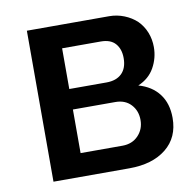

<svg xmlns="http://www.w3.org/2000/svg" viewBox="-64 -589 670 655"><g transform="rotate(-10 270.5 -261.5)"><path d="M70 0H333Q413 0 460.5 -38Q508 -76 508 -144Q508 -194 483 -227Q458 -260 412 -273Q450 -289 468.5 -322Q487 -355 487 -393Q487 -420 477.5 -444Q468 -468 450 -486Q432 -503 407 -513Q382 -523 355 -523H70ZM178 -443H312Q346 -443 362.5 -424Q379 -405 379 -374Q379 -339 360 -320.5Q341 -302 307 -302H178ZM178 -231H325Q359 -231 379 -209.5Q399 -188 399 -156Q399 -124 378 -102Q357 -80 323 -80H178Z"/></g></svg>

Font: RT Raleway SemiBold
Style: Regular
Weight: 400
Designer: Matt McInerney, Pablo Impallari, Rodrigo Fuenzalida — Edited by Milan Moffatt in April 2016
Foundry: Matt McInerney, Pablo Impallari, Rodrigo Fuenzalida — Edited by Milan Moffatt in April 2016
Version: Version 3.001